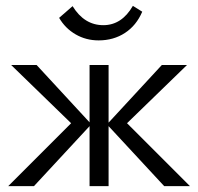

<svg xmlns="http://www.w3.org/2000/svg" viewBox="-20 -636 677 656"><path d="M351 -205V0H286V-205L96 0H8L223 -215L18 -414H105L286 -218V-414H351V-217L533 -414H619L414 -215L629 0H541ZM228 -615Q268 -550 333 -550Q396 -550 434 -616L466 -596Q446 -549 407 -523.5Q368 -498 317 -498Q274 -498 238.5 -518.5Q203 -539 182 -575Z"/></svg>

Font: QiushuiShotai Bright
Style: Regular
Weight: 400
Designer: Christian Thalmann (Catharsis Fonts)
Version: Version 1.250;